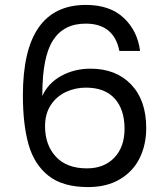

<svg xmlns="http://www.w3.org/2000/svg" viewBox="-20 -758 675 780"><path d="M465 -551Q443 -662 328 -662Q239 -662 195.5 -594.5Q152 -527 152 -375Q152 -371 152 -368Q175 -420 228.5 -449.5Q282 -479 348 -479Q451 -479 512.5 -415Q574 -351 574 -238Q574 -170 547.5 -116Q521 -62 467.5 -30Q414 2 338 2Q235 2 177 -44Q119 -90 96 -171Q73 -252 73 -371Q73 -738 329 -738Q427 -738 483 -685Q539 -632 549 -551ZM329 -402Q286 -402 248 -384.5Q210 -367 186.5 -331.5Q163 -296 163 -245Q163 -169 207 -121.5Q251 -74 333 -74Q403 -74 444.5 -117.5Q486 -161 486 -235Q486 -313 446 -357.5Q406 -402 329 -402Z"/></svg>

Font: DVN-Poppins
Style: Regular
Weight: 400
Designer: Ninad Kale (Devanagari), Jonny Pinhorn (Latin)
Foundry: Indian Type Foundry
Version: 4.004